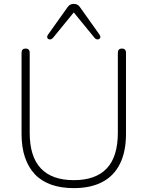

<svg xmlns="http://www.w3.org/2000/svg" viewBox="-20 -961 760 989"><path d="M360 8Q294 8 243.5 -10Q193 -28 159.5 -63.5Q126 -99 108.5 -151Q91 -203 91 -271V-689Q91 -700 96.5 -705.5Q102 -711 112 -711Q122 -711 127.5 -705.5Q133 -700 133 -689V-277Q133 -154 190.5 -93.5Q248 -33 360 -33Q473 -33 530 -93.5Q587 -154 587 -277V-689Q587 -700 592.5 -705.5Q598 -711 608 -711Q618 -711 623.5 -705.5Q629 -700 629 -689V-271Q629 -181 598.5 -118.5Q568 -56 508 -24Q448 8 360 8ZM253 -766Q247 -759 240.5 -758Q234 -757 229 -760Q224 -763 223 -769Q222 -775 227 -782L328 -924Q335 -934 343 -937.5Q351 -941 360 -941Q369 -941 377 -937.5Q385 -934 392 -924L493 -782Q498 -775 497 -769Q496 -763 491 -760Q486 -757 479.5 -758Q473 -759 467 -766L360 -897Z"/></svg>

Font: Nunito ExtraLight
Style: Regular
Weight: 200
Designer: Vernon Adams
Foundry: Vernon Adams
Version: Version 3.602